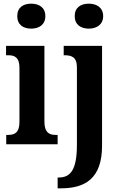

<svg xmlns="http://www.w3.org/2000/svg" viewBox="-20 -786 657 1046"><path d="M150 -630C192 -630 227 -651 227 -698C227 -746 192 -766 150 -766C107 -766 74 -746 74 -698C74 -651 107 -630 150 -630ZM464 -630C505 -630 542 -651 542 -698C542 -746 505 -766 464 -766C421 -766 387 -746 387 -698C387 -651 421 -630 464 -630ZM14 0H294V-51H284C248 -51 222 -64 222 -123V-536H13V-485H26C61 -485 86 -472 86 -417V-122C86 -64 61 -51 24 -51H14ZM294 240H312C443 240 536 187 536 8V-536H327V-485H331C369 -485 399 -476 399 -419V2C399 140 364 181 300 181H294Z"/></svg>

Font: Noto Serif Sinhala Condensed
Style: Bold
Weight: 700
Width: 3
Designer: Jelle Bosma - Monotype Design Team
Foundry: Monotype Imaging Inc.
Version: Version 2.007